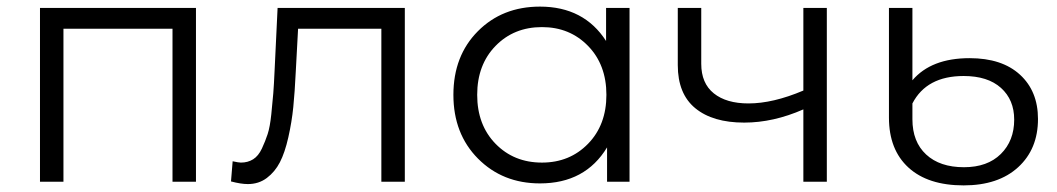

<svg xmlns="http://www.w3.org/2000/svg" viewBox="-20 -550 3198 581"><path d="M101 -526H573V0H502V-463H172V0H101Z M820 -526H1205V0H1134V-463H882L875 -333Q872 -271 867.5 -226Q863 -181 852.5 -134.5Q842 -88 827 -59Q812 -30 787.5 -11.5Q763 7 730 7Q709 7 679 -1L684 -62Q702 -58 709 -58Q730 -58 746 -68Q762 -78 772.5 -100.5Q783 -123 790 -144.5Q797 -166 801 -204.5Q805 -243 807 -268Q809 -293 811 -338Z M1814 -526H1885V0H1817V-104Q1751 5 1614 5Q1501 5 1426.5 -70Q1352 -145 1352 -263Q1352 -381 1426 -455.5Q1500 -530 1614 -530Q1747 -530 1814 -426ZM1620 -58Q1704 -58 1759.5 -115Q1815 -172 1815 -263Q1815 -354 1759.5 -411Q1704 -468 1620 -468Q1535 -468 1479.5 -411Q1424 -354 1424 -263Q1424 -172 1479.5 -115Q1535 -58 1620 -58Z M2411 -526H2482V0H2411V-219Q2320 -179 2232 -179Q2137 -179 2084 -222.5Q2031 -266 2031 -353V-526H2102V-357Q2102 -298 2140 -267.5Q2178 -237 2245 -237Q2319 -237 2411 -276Z M2896 11Q2788 11 2729 -43Q2670 -97 2670 -194V-526H2741V-307Q2798 -374 2914 -374Q3012 -374 3066.5 -324Q3121 -274 3121 -190Q3121 -99 3061 -44Q3001 11 2896 11ZM2897 -44Q2968 -44 3008.5 -84Q3049 -124 3049 -188Q3049 -248 3009 -284Q2969 -320 2896 -320Q2784 -320 2741 -237V-189Q2741 -121 2782.5 -82.5Q2824 -44 2897 -44Z"/></svg>

Font: Montserrat Alternates
Style: Regular
Weight: 400
Designer: Julieta Ulanovsky
Foundry: Julieta Ulanovsky
Version: Version 7.200;PS 007.200;hotconv 1.0.88;makeotf.lib2.5.64775